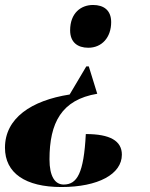

<svg xmlns="http://www.w3.org/2000/svg" viewBox="-36 -564 605 772"><path d="M338 -544C289 -544 246 -511 246 -442C246 -394 276 -372 319 -372C374 -372 411 -414 411 -475C411 -523 381 -544 338 -544ZM355 -187 321 -297H311L244 -184C90 -160 -16 -89 -16 30C-16 132 66 188 211 188C359 188 454 136 454 58C454 2 406 -25 309 -25C301 133 274 178 220 178C185 178 163 145 163 77C163 -70 211 -163 355 -187Z"/></svg>

Font: Noto Serif Display ExtraBold
Style: Italic
Weight: 800
Italic angle: -12°
Designer: Monotype Design Team
Foundry: Monotype Imaging Inc.
Version: Version 2.009